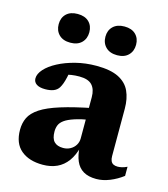

<svg xmlns="http://www.w3.org/2000/svg" viewBox="-104 -756 747 853"><g transform="rotate(15 269.0 -330.0)"><path d="M330 -289.5 329 -235.5Q282.5 -227.5 253.8 -218Q225 -208.5 209.8 -197.5Q194.5 -186.5 189 -173.2Q183.5 -160 183.5 -143.5Q183.5 -111.5 197.5 -97Q211.5 -82.5 239 -82.5Q257.5 -82.5 272.2 -90.8Q287 -99 295.5 -113Q304 -127 304 -144V-333.5Q304 -369.5 286.2 -388.8Q268.5 -408 227.5 -408Q208.5 -408 191.8 -405.5Q175 -403 161.5 -398.5L183.5 -435Q179.5 -409 175.5 -391.2Q171.5 -373.5 167 -361.2Q162.5 -349 157 -340Q148.5 -326.5 132.8 -320.2Q117 -314 94.5 -314Q68 -314 54.2 -323.5Q40.5 -333 40.5 -349.5Q40.5 -370.5 60 -392.2Q79.5 -414 114 -432.2Q148.5 -450.5 193.5 -462Q238.5 -473.5 289 -473.5Q353.5 -473.5 390.8 -454.8Q428 -436 443.5 -402Q459 -368 459 -322V-104Q459 -90.5 463 -81.8Q467 -73 474.8 -69Q482.5 -65 494.5 -65Q503.5 -65 514.2 -67.5Q525 -70 537.5 -76V-34Q510 -13 478.2 -0.2Q446.5 12.5 416.5 12.5Q380.5 12.5 357.2 -1.2Q334 -15 322.5 -41.8Q311 -68.5 309 -107L314.5 -110Q304 -67.5 284 -40.2Q264 -13 235.5 0Q207 13 170.5 13Q107.5 13 70.5 -18Q33.5 -49 33.5 -111.5Q33.5 -142.5 45.5 -167.5Q57.5 -192.5 89.5 -213.8Q121.5 -235 179.8 -253.2Q238 -271.5 330 -289.5ZM148.5 -542.5Q115 -542.5 96.5 -561Q78 -579.5 78 -609Q78 -638.5 96.5 -656.5Q115 -674.5 148.5 -674.5Q182 -674.5 200.5 -656.5Q219 -638.5 219 -609Q219 -579.5 200.5 -561Q182 -542.5 148.5 -542.5ZM364 -542.5Q330.5 -542.5 311.8 -561Q293 -579.5 293 -609Q293 -638.5 311.8 -656.5Q330.5 -674.5 364 -674.5Q397 -674.5 415.5 -656.5Q434 -638.5 434 -609Q434 -579.5 415.5 -561Q397 -542.5 364 -542.5Z"/></g></svg>

Font: Newsreader
Style: Bold
Weight: 700
Designer: Hugues Gentile
Foundry: Production Type
Version: Version 1.003